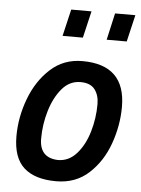

<svg xmlns="http://www.w3.org/2000/svg" viewBox="-53 -767 601 820"><g transform="rotate(5 247.5 -357.0)"><path d="M218 11Q127 11 80 -31.5Q33 -74 33 -166Q33 -248 63 -327.5Q93 -407 149.5 -458.5Q206 -510 286 -510Q471 -510 471 -330Q471 -250 443 -171.5Q415 -93 358.5 -41Q302 11 218 11ZM218 -80Q265 -80 298.5 -118Q332 -156 349 -214Q366 -272 366 -332Q366 -371 347 -395.5Q328 -420 286 -420Q239 -420 206.5 -381.5Q174 -343 156.5 -284.5Q139 -226 139 -165Q139 -83 218 -80ZM279 -610H192L219 -725H306ZM467 -610H381L407 -725H494Z"/></g></svg>

Font: Storia Sans SemiBold
Style: Italic
Weight: 600
Italic angle: -13°
Designer: Campivisivi
Foundry: Accademia di Belle Arti di Urbino and students of MA course of Visual design
Version: Version 60.001;May 25, 2020;FontCreator 12.0.0.2522 64-bit